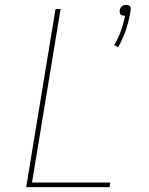

<svg xmlns="http://www.w3.org/2000/svg" viewBox="-20 -772 616 792"><path d="M467 -577Q488 -613 500.5 -652Q513 -691 519 -730Q520 -736 518.5 -741.5Q517 -747 511.5 -749.5Q506 -752 500 -752Q494 -752 488 -749.5Q482 -747 478.5 -741.5Q475 -736 474 -730Q473 -724 474.5 -718Q476 -712 481.5 -709.5Q487 -707 493 -707Q495 -707 496 -707Q490 -676 479 -645Q468 -614 451 -586ZM88 0H432L435 -19H112L230 -735H209Z"/></svg>

Font: Iosevka Sparkle Thin Oblique
Style: Regular
Weight: 100
Italic angle: -9°
Designer: Belleve Invis
Foundry: Belleve Invis
Version: Version 4.5.0; ttfautohint (v1.8.3)